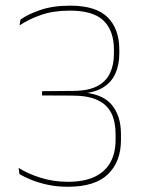

<svg xmlns="http://www.w3.org/2000/svg" viewBox="-20 -668 516 696"><path d="M226 9Q186 9 151.8 1.5Q117.5 -6 91.8 -16.8Q66 -27.5 50.5 -37L47.5 -59.5Q79 -39 126 -24Q173 -9 226 -9Q285.5 -9 323.8 -27.5Q362 -46 380.5 -80Q399 -114 399 -161V-181.5Q399 -227 383.5 -258Q368 -289 333.5 -305.2Q299 -321.5 242 -321.5L132.5 -322V-337.5L246 -338.5Q301 -339 333 -356Q365 -373 379 -403.2Q393 -433.5 393 -473V-488Q393 -556.5 355.5 -593Q318 -629.5 233.5 -629.5Q173.5 -629.5 128.5 -613.8Q83.5 -598 51 -576L54 -596.5Q79 -615.5 125.2 -631.5Q171.5 -647.5 234 -647.5Q328 -647.5 370.2 -605.2Q412.5 -563 412.5 -488V-473.5Q412.5 -433 398 -400.8Q383.5 -368.5 350.8 -349.2Q318 -330 264 -328.5L261 -330.5L263 -334Q346.5 -331.5 382.5 -291Q418.5 -250.5 418.5 -182V-160.5Q418.5 -82.5 371.8 -36.8Q325 9 226 9Z"/></svg>

Font: Anek Gujarati Thin
Style: Regular
Weight: 250
Version: Version 1.003